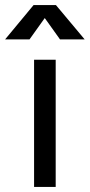

<svg xmlns="http://www.w3.org/2000/svg" viewBox="-54 -735 353 755"><path d="M80 0V-500H165V0ZM182 -580 122 -664 62 -580H-34L78 -715H166L279 -580Z"/></svg>

Font: Share
Style: Regular
Weight: 400
Designer: Ralph du Carrois
Version: Version 1.002